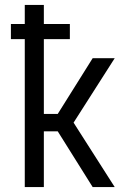

<svg xmlns="http://www.w3.org/2000/svg" viewBox="-20 -755 540 775"><path d="M354 0 213 -225H157V0H80V-597H24V-658H80V-735H157V-658H262V-597H157V-295H213L354 -520H443L277 -260L443 0Z"/></svg>

Font: Iosevka Custom
Style: Regular
Weight: 400
Monospace: yes
Designer: Belleve Invis
Foundry: Belleve Invis
Version: Version 32.5.0; ttfautohint (v1.8.4)